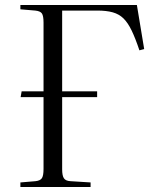

<svg xmlns="http://www.w3.org/2000/svg" viewBox="-20 -743 611 763"><path d="M61 0V-18L121 -23Q140 -25 146.5 -35Q153 -45 153 -72V-357H62L66 -380H153V-653Q153 -680 146.5 -689.5Q140 -699 120 -701L61 -706V-723H524L553 -548L534 -543Q518 -591 503 -622Q488 -653 470.5 -670Q453 -687 428 -694Q403 -701 367 -701H227V-380H366V-357H227V-70Q227 -45 234 -34.5Q241 -24 260 -23L340 -18V0Z"/></svg>

Font: Literata 60pt Light
Style: Regular
Weight: 300
Designer: Latin by Veronika Burian and Jose Scaglione. Greek by Irene Vlachou. Cyrillic by Vera Evstafieva.
Foundry: TypeTogether
Version: Version 3.103;gftools[0.9.29]